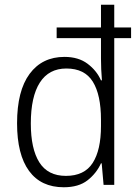

<svg xmlns="http://www.w3.org/2000/svg" viewBox="-20 -780 584 810"><path d="M249 10Q153 10 102.5 -59Q52 -128 52 -260Q52 -397 105 -468.5Q158 -540 252 -540Q311 -540 349.5 -511Q388 -482 406 -441H410Q406 -489 406 -533V-619H219V-664H406V-760H462V-664H533V-619H462V0H417L409 -91H406Q387 -49 349.5 -19.5Q312 10 249 10ZM258 -38Q336 -38 371 -92.5Q406 -147 406 -248V-275Q406 -380 371.5 -435.5Q337 -491 260 -491Q186 -491 148 -431.5Q110 -372 110 -259Q110 -152 146 -95Q182 -38 258 -38Z"/></svg>

Font: Noto Sans Arabic SemCond Light
Style: Regular
Weight: 300
Width: 4
Designer: Monotype Design Team, Nadine Chahine, Nizar Qandah and Khaled Hosny
Foundry: Monotype Imaging Inc.
Version: Version 2.012; ttfautohint (v1.8.4.7-5d5b)